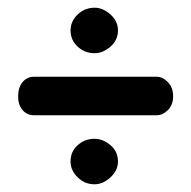

<svg xmlns="http://www.w3.org/2000/svg" viewBox="-20 -488 496 498"><path d="M69 -189Q50 -189 38.5 -202.5Q27 -216 27 -238Q27 -261 38.5 -275Q50 -289 69 -289H386Q402 -289 415.5 -275Q429 -261 429 -238Q429 -216 415.5 -202.5Q402 -189 386 -189ZM225 -10Q200 -10 181.5 -28Q163 -46 163 -69Q163 -95 181.5 -111.5Q200 -128 225 -128Q247 -128 266.5 -111.5Q286 -95 286 -69Q286 -46 266.5 -28Q247 -10 225 -10ZM225 -350Q200 -350 181.5 -367Q163 -384 163 -409Q163 -433 181.5 -450.5Q200 -468 225 -468Q247 -468 266.5 -450.5Q286 -433 286 -409Q286 -384 266.5 -367Q247 -350 225 -350Z"/></svg>

Font: Dosis ExtraLight
Style: Bold
Weight: 700
Version: Version 3.001; ttfautohint (v1.8.2)